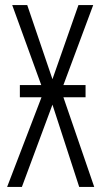

<svg xmlns="http://www.w3.org/2000/svg" viewBox="-20 -734 398 754"><path d="M58 -400V-352H143L8 0H66L186 -323L291 0H350L229 -352H316V-400H229L346 -714H288L186 -423L87 -714H28L142 -400Z"/></svg>

Font: Noto Sans Display Condensed Light
Style: Regular
Weight: 300
Width: 3
Designer: Monotype Design Team
Foundry: Monotype Imaging Inc.
Version: Version 1.900